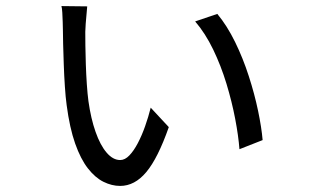

<svg xmlns="http://www.w3.org/2000/svg" viewBox="-20 -592 1040 638"><path d="M269.8 -570.8Q269.4 -564.8 267.8 -547.8Q266.2 -530.8 264.8 -513.2Q263.4 -495.5 263.4 -486.5Q263.4 -469.7 263.7 -440.7Q264.1 -411.8 265.2 -378.3Q266.3 -344.8 268.5 -312.3Q270.7 -279.8 273.9 -255.6Q282 -198 297.6 -153.7Q313.2 -109.4 334.3 -84.8Q355.4 -60.2 379.4 -60.2Q395.2 -60.2 409.9 -75.6Q424.7 -91 438 -116.4Q451.4 -141.9 462.2 -172.6Q473.1 -203.4 480.8 -234.2L540.9 -169.6Q504.6 -66.1 466.1 -20.2Q427.7 25.8 379.2 25.8Q351.5 25.8 323.8 12.1Q296.2 -1.6 272.1 -32.5Q248 -63.3 229.7 -115.1Q211.5 -166.8 201.5 -242.6Q197.9 -268.5 195.6 -304.3Q193.2 -340.1 191.9 -377.3Q190.6 -414.4 189.8 -445.4Q189 -476.3 189 -492.5Q189 -502.1 188.4 -518.4Q187.9 -534.8 187 -550.3Q186.1 -565.8 184.1 -571.8ZM702.1 -545.8Q734.8 -506.4 761.2 -452.4Q787.6 -398.4 806.7 -339Q825.9 -279.7 837.5 -224.1Q849.1 -168.5 852.7 -126.5L775.7 -96.2Q772.3 -140.5 761.5 -197.2Q750.7 -253.8 732.6 -313.6Q714.4 -373.4 688.4 -427.4Q662.3 -481.4 628.5 -520.8Z"/></svg>

Font: Noto Sans KR Thin
Style: Regular
Weight: 100
Designer: Ryoko NISHIZUKA 西塚涼子 (kana, bopomofo & ideographs); Paul D. Hunt (Latin, Greek & Cyrillic); Sandoll Communications 산돌커뮤니
Foundry: Adobe
Version: Version 2.004-H2;hotconv 1.0.118;makeotfexe 2.5.65603